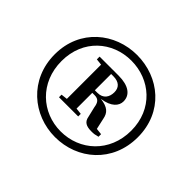

<svg xmlns="http://www.w3.org/2000/svg" viewBox="-111 -944 742 742"><g transform="rotate(45 260.5 -572.5)"><path d="M70 -574C70 -692 157 -766 260 -766C363 -766 451 -692 451 -574C451 -456 364 -379 260 -379C157 -379 70 -456 70 -574ZM33 -574C33 -436 140 -348 260 -348C382 -348 487 -436 487 -574C487 -712 382 -797 260 -797C141 -797 33 -712 33 -574ZM188 -468H267V-482L241 -485V-571H254C275 -571 283 -559 286 -537L296 -495C300 -471 316 -463 344 -463C358 -463 363 -464 378 -468V-482L352 -485L342 -530C337 -558 322 -573 281 -578C331 -585 350 -609 350 -633C350 -668 321 -690 266 -690H162V-675L188 -672V-485L162 -482V-468ZM241 -674H253C285 -674 300 -658 300 -633C300 -607 287 -585 255 -585H241Z"/></g></svg>

Font: Noto Serif JP
Style: Bold
Weight: 700
Designer: Ryoko NISHIZUKA 西塚涼子 (kana & ideographs); Frank Grießhammer (Latin, Greek & Cyrillic); Wenlong ZHANG 张文龙 (bopomofo); San
Foundry: Adobe
Version: Version 2.001;hotconv 1.1.0;makeotfexe 2.6.0